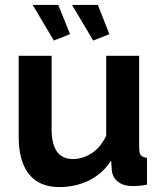

<svg xmlns="http://www.w3.org/2000/svg" viewBox="-20 -751 658 781"><path d="M56 -196V-524H190V-225Q190 -104 277 -104Q316 -104 352.5 -127.5Q389 -151 412 -199V-524H546V-150Q546 -128 553 -119.5Q560 -111 578 -109V0Q558 4 544.5 5Q531 6 520 6Q484 6 461.5 -10.5Q439 -27 435 -56L432 -98Q397 -44 342 -17Q287 10 221 10Q140 10 98 -42.5Q56 -95 56 -196ZM273 -731H378L425 -612L359 -586ZM113 -731H217L265 -612L199 -586Z"/></svg>

Font: Raleway
Style: Bold
Weight: 700
Designer: Matt McInerney, Pablo Impallari, Rodrigo Fuenzalida
Foundry: Matt McInerney, Pablo Impallari, Rodrigo Fuenzalida
Version: Version 4.026